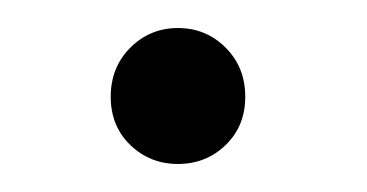

<svg xmlns="http://www.w3.org/2000/svg" viewBox="-20 -107 262 137"><path d="M107 10Q127 10 141 -3.5Q155 -17 155 -38Q155 -59 141 -73Q127 -87 107 -87Q87 -87 73 -73Q59 -59 59 -38Q59 -17 73 -3.5Q87 10 107 10Z"/></svg>

Font: Secuela Light
Style: Regular
Weight: 300
Designer: Fernando Haro
Foundry: deFharo
Version: Version 1.708